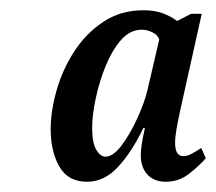

<svg xmlns="http://www.w3.org/2000/svg" viewBox="-20 -736 422 375"><path d="M150 -381Q113 -381 96 -410.5Q79 -440 79 -484Q79 -519 90.5 -559.5Q102 -600 125 -635.5Q148 -671 182 -693.5Q216 -716 260 -716Q282 -716 298 -710Q314 -704 326 -695L353 -709H374L333 -525Q328 -502 325 -485.5Q322 -469 322 -457Q322 -431 338 -431Q346 -431 355 -436Q364 -441 373 -447L382 -427Q371 -414 350.5 -397.5Q330 -381 304 -381Q281 -381 268 -395Q255 -409 255 -433Q255 -443 257 -455.5Q259 -468 263 -486H260Q238 -440 211 -410.5Q184 -381 150 -381ZM186 -430Q201 -430 217.5 -452Q234 -474 248 -504.5Q262 -535 268 -560L291 -659Q288 -668 277.5 -673Q267 -678 257 -678Q234 -678 216.5 -658Q199 -638 186.5 -607.5Q174 -577 167 -544Q160 -511 160 -486Q160 -457 168 -443.5Q176 -430 186 -430Z"/></svg>

Font: Noto Serif ExtraCondensed Medium
Style: Italic
Weight: 500
Width: 2
Italic angle: -12°
Designer: Monotype Design Team
Foundry: Monotype Imaging Inc.
Version: Version 2.013; ttfautohint (v1.8.4.7-5d5b)